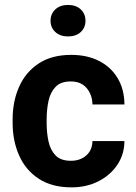

<svg xmlns="http://www.w3.org/2000/svg" viewBox="-20 -765 561 794"><path d="M272.9 -100.1Q312 -100.1 336.9 -122.3Q361.8 -144.5 362.3 -181.6H494.6Q494.1 -126 464.8 -82.8Q435.5 -39.6 386.2 -14.9Q336.9 9.8 275.9 9.8Q194.3 9.8 140.1 -25.9Q85.9 -61.5 59.1 -122.1Q32.2 -182.6 32.2 -256.8V-271Q32.2 -345.7 59.1 -406.2Q85.9 -466.8 139.9 -502.4Q193.8 -538.1 274.9 -538.1Q339.8 -538.1 389.2 -513.2Q438.5 -488.3 466.3 -442.1Q494.1 -396 494.6 -333H362.3Q361.8 -372.6 338.6 -400.4Q315.4 -428.2 272.5 -428.2Q231.4 -428.2 210 -406Q188.5 -383.8 180.7 -347.9Q172.9 -312 172.9 -271V-256.8Q172.9 -215.3 180.7 -179.7Q188.5 -144 210 -122.1Q231.4 -100.1 272.9 -100.1ZM189 -679.2Q189 -707.5 208.7 -726.1Q228.5 -744.6 261.2 -744.6Q294.4 -744.6 314 -726.1Q333.5 -707.5 333.5 -679.2Q333.5 -650.9 314 -632.6Q294.4 -614.3 261.2 -614.3Q228.5 -614.3 208.7 -632.6Q189 -650.9 189 -679.2Z"/></svg>

Font: Vazirmatn RD UI
Style: Bold
Weight: 700
Designer: Saber Rastikerdar
Foundry: Saber Rastikerdar
Version: Version 33.003